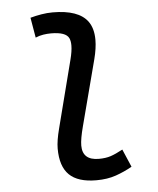

<svg xmlns="http://www.w3.org/2000/svg" viewBox="-53 -788 693 844"><g transform="rotate(-5 293.0 -366.0)"><path d="M338.4 9.8Q257.3 9.8 219 -27.6Q180.7 -64.9 180.7 -143.6Q180.7 -178.2 194.8 -231.9L270.5 -527.3Q280.3 -564.9 280.3 -590.3Q280.3 -609.9 274.4 -622.6Q260.7 -650.9 195.3 -650.9Q178.7 -650.9 161.4 -648.2Q144 -645.5 127 -638.2L111.8 -727.1Q136.2 -733.9 161.1 -738Q186 -742.2 210.9 -742.2Q324.2 -742.2 364.7 -688Q387.7 -656.7 387.7 -606Q387.7 -568.8 375.5 -521.5L299.8 -231.9Q285.2 -176.8 285.2 -147.9Q285.2 -83 357.4 -83Q387.2 -83 409.7 -90.3Q432.1 -97.7 463.4 -114.7L497.1 -36.1Q462.9 -16.6 425 -3.4Q387.2 9.8 338.4 9.8Z"/></g></svg>

Font: CaskaydiaCove NFP
Style: Italic
Weight: 400
Italic angle: -10°
Designer: Aaron Bell
Foundry: Saja Typeworks
Version: Version 2111.001; VTT 6.35;Nerd Fonts 3.1.1